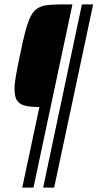

<svg xmlns="http://www.w3.org/2000/svg" viewBox="-20 -708 443 872"><path d="M81 144 159 -222Q116 -222 92 -228.5Q68 -235 57 -252Q46 -269 46 -302Q46 -328 52.5 -365Q59 -402 70 -454Q83 -520 94.5 -563Q106 -606 118 -631Q130 -656 148 -668.5Q166 -681 192.5 -684.5Q219 -688 258 -688H309L132 144ZM176 144 352 -688H403L226 144Z"/></svg>

Font: Saira Condensed Light
Style: Italic
Weight: 300
Width: 3
Italic angle: -12°
Designer: Hector Gatti with collaboration of the Omnibus-Type team
Foundry: Omnibus-Type
Version: Version 1.101